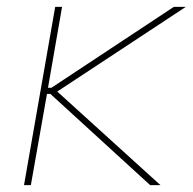

<svg xmlns="http://www.w3.org/2000/svg" viewBox="-20 -540 564 560"><path d="M50 0H70L117 -266H127L418 0H448L147 -273L522 -520H487L130 -284H120L161 -520H141Z"/></svg>

Font: Fixel Display 20240404 Thin
Style: Italic
Weight: 100
Italic angle: -10°
Designer: AlfaBravo + MacPaw
Foundry: Kyrylo Tkachov, Marchela Mozhyna, Serhii Makarenko, Maria Weinstein, Zakhar Kryvoshyya
Version: Version 1.211;Glyphs 3.2 (3225)